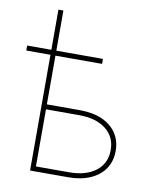

<svg xmlns="http://www.w3.org/2000/svg" viewBox="-82 -791 691 855"><g transform="rotate(10 263.0 -364.0)"><path d="M3.4 -523.4V-545.9H346.2V-523.4ZM112.8 -545.9V-727.5H135.3V-545.9ZM125.5 -303.2H284.7Q342.8 -303.2 384.8 -284.9Q426.8 -266.6 450 -232.4Q473.1 -198.2 473.1 -151.9Q473.1 -105 450 -71Q426.8 -37.1 384.8 -18.6Q342.8 0 284.7 0H112.8V-535.6H135.3V-22.5H284.7Q361.8 -22.5 406.2 -57.1Q450.7 -91.8 450.7 -151.9Q450.7 -211.4 406.2 -246.1Q361.8 -280.8 284.7 -280.8H125.5Z"/></g></svg>

Font: Inter 20pt Thin
Style: Regular
Weight: 250
Version: Version 4.001;git-66647c0bb